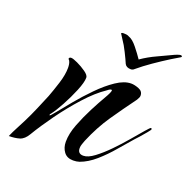

<svg xmlns="http://www.w3.org/2000/svg" viewBox="-91 -494 578 581"><g transform="rotate(20 198.0 -204.0)"><path d="M201 3Q181 3 171 -10.5Q161 -24 161 -43Q161 -69 173 -100Q185 -131 200 -160Q215 -189 227 -209.5Q239 -230 239 -236Q239 -238 237 -238Q234 -238 230 -235.5Q226 -233 224 -231Q194 -211 161.5 -175Q129 -139 100.5 -99.5Q72 -60 53 -28Q42 -9 27.5 -4.5Q13 0 -7 0Q0 -16 8 -31Q16 -46 23 -60Q35 -84 45 -107.5Q55 -131 65 -155Q73 -176 82 -204.5Q91 -233 91 -255Q91 -261 90 -267Q89 -273 86 -278Q83 -281 83 -281Q83 -287 90 -287Q96 -287 111 -280Q126 -273 139.5 -263.5Q153 -254 153 -246Q153 -231 141.5 -203Q130 -175 115.5 -148.5Q101 -122 91 -109Q90 -108 88.5 -106Q87 -104 87 -102L88 -101Q90 -101 104 -118.5Q118 -136 139.5 -162Q161 -188 187 -214.5Q213 -241 239 -258.5Q265 -276 287 -276Q298 -276 312 -270.5Q326 -265 326 -251Q326 -247 324 -243.5Q322 -240 320 -236Q289 -194 262 -154.5Q235 -115 214 -65Q212 -59 209.5 -52.5Q207 -46 207 -39Q207 -21 225 -21Q240 -21 260 -36Q280 -51 301.5 -73Q323 -95 342 -117.5Q361 -140 374 -155Q387 -170 389 -170Q392 -170 392 -166Q392 -165 383.5 -154.5Q375 -144 366 -134Q357 -124 354 -121Q337 -102 315.5 -76.5Q294 -51 270 -30Q246 -9 221 0Q212 3 201 3ZM271 -316Q256 -316 251 -326Q246 -338 235.5 -359Q225 -380 217 -391Q214 -396 210 -402Q206 -408 206 -409Q208 -411 213 -411Q217 -411 222 -410.5Q227 -410 232 -407Q244 -403 258.5 -385Q273 -367 283 -352Q306 -368 332.5 -380Q359 -392 373 -399Q381 -403 388 -405.5Q395 -408 398 -408Q403 -408 403 -404Q403 -403 394 -398Q385 -393 374 -386Q350 -371 325.5 -354Q301 -337 282 -321Q277 -316 271 -316Z"/></g></svg>

Font: Caramel
Style: Regular
Weight: 400
Designer: Robert E. Leuschke
Foundry: Robert E. Leuschke
Version: Version 1.010